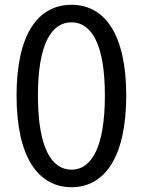

<svg xmlns="http://www.w3.org/2000/svg" viewBox="-20 -767 595 800"><path d="M278 13C417 13 506 -114 506 -369C506 -623 417 -747 278 -747C138 -747 49 -624 49 -369C49 -114 138 13 278 13ZM278 -60C194 -60 138 -153 138 -369C138 -583 194 -674 278 -674C361 -674 417 -583 417 -369C417 -153 361 -60 278 -60Z"/></svg>

Font: Microsoft YaHei
Style: Regular
Weight: 400
Designer: Ryoko NISHIZUKA 西塚涼子 (kana, bopomofo & ideographs); Paul D. Hunt (Latin, Greek & Cyrillic); Sandoll Communications 산돌커뮤니
Foundry: Adobe
Version: Version 2.001;hotconv 1.0.111;makeotfexe 2.5.65597